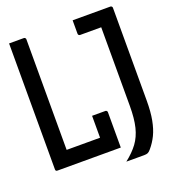

<svg xmlns="http://www.w3.org/2000/svg" viewBox="-141 -805 881 988"><g transform="rotate(-20 300.0 -311.0)"><path d="M33 0Q30 0 28 -0.5Q26 -1 24.5 -2.5Q23 -4 22.5 -6Q22 -8 22 -11V-700H102Q106 -700 108 -698.5Q110 -697 111.5 -695Q113 -693 113 -689V-84H296V-204H368Q372 -204 374 -202.5Q376 -201 377.5 -199Q379 -197 379 -193V0ZM381 78Q423 45 448 11Q473 -23 484.5 -69.5Q496 -116 496 -186V-616H381Q376 -616 373 -619Q370 -622 370 -627V-700H576Q580 -700 582 -698.5Q584 -697 585.5 -695Q587 -693 587 -689V-182Q587 -120 578.5 -75.5Q570 -31 554.5 1Q539 33 516 60Q507 71 499.5 74.5Q492 78 479 78Z"/></g></svg>

Font: Code D OnePiece
Style: Regular
Weight: 400
Version: Version 1.085; ttfautohint (v1.8.4.7-5d5b);Nerd Fonts 3.0.2